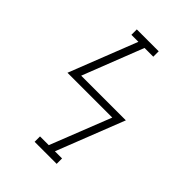

<svg xmlns="http://www.w3.org/2000/svg" viewBox="-215 -832 930 930"><g transform="rotate(45 250.0 -367.5)"><path d="M197 0V-37H257L380 -349H73L210 -698H162V-735Q199 -735 237 -735Q275 -735 312 -735V-698H252L130 -386H436L299 -37H348V0Z"/></g></svg>

Font: Iosevka Curly Slab XLtObl
Style: Regular
Weight: 200
Italic angle: -9°
Monospace: yes
Designer: Belleve Invis
Foundry: Belleve Invis
Version: Version 11.1.0; ttfautohint (v1.8.3)